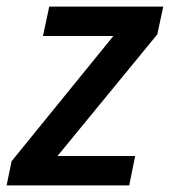

<svg xmlns="http://www.w3.org/2000/svg" viewBox="-39 -561 514 581"><path d="M-19 0 -4 -73 304 -452H91L110 -541H455L437 -457L135 -89H370L352 0Z"/></svg>

Font: Noto Sans UI Medium
Style: Italic
Weight: 500
Italic angle: -12°
Designer: Monotype Design Team
Foundry: Monotype Imaging Inc.
Version: Version 1.901